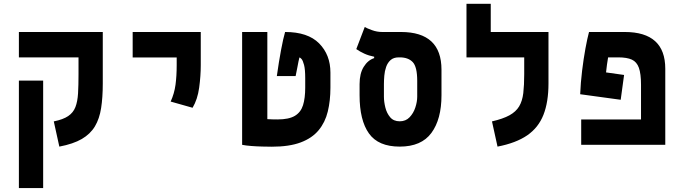

<svg xmlns="http://www.w3.org/2000/svg" viewBox="-20 -752 3556 997"><path d="M513.7 -585.9V-318.4Q513.7 -246.1 505.1 -190.9Q496.6 -135.7 472.9 -95.9Q449.2 -56.2 404.8 -30.3Q360.4 -4.4 288.1 9.3L259.3 -121.6Q307.6 -131.3 334 -149.2Q360.4 -167 371.6 -196Q382.8 -225.1 385.3 -267.3Q387.7 -309.6 387.7 -367.2V-454.1H78.1V-585.9ZM204.1 224.6H78.1V-333.5H204.1Z M980 -192.4 866.2 -224.6Q885.3 -266.6 891.4 -312Q897.5 -357.4 897.5 -414.1V-453.6H668.9V-585.9H1022.5V-414.1Q1022.5 -357.4 1014.2 -296.6Q1005.9 -235.8 980 -192.4Z M1391.6 9.8Q1371.1 9.8 1342 9Q1313 8.3 1284.7 6.1Q1256.3 3.9 1237.3 0V-585.9H1368.2V-133.3Q1383.8 -132.3 1396.7 -132.1Q1409.7 -131.8 1420.9 -131.8Q1480 -131.8 1511 -150.4Q1542 -168.9 1553.5 -205.6Q1564.9 -242.2 1564.9 -296.9V-346.2Q1564.9 -392.1 1558.8 -415Q1552.7 -438 1545.7 -445.8Q1538.6 -453.6 1534.7 -453.6Q1531.7 -441.9 1529.8 -431.9Q1527.8 -421.9 1524.7 -405.3Q1521.5 -388.7 1515.1 -356.9H1417.5Q1428.2 -433.1 1439.5 -492.9Q1450.7 -552.7 1460.4 -585.9Q1578.6 -585.9 1637.2 -526.6Q1695.8 -467.3 1695.8 -375V-296.9Q1695.8 -229 1682.1 -172.9Q1668.5 -116.7 1634.5 -75.7Q1600.6 -34.7 1541.5 -12.5Q1482.4 9.8 1391.6 9.8Z M2055.7 9.3Q1944.3 9.3 1895.8 -59.1Q1847.2 -127.4 1847.2 -257.3V-315.4Q1847.2 -370.6 1868.7 -405Q1890.1 -439.5 1922.9 -450.2V-457.5Q1895 -462.9 1871.6 -473.6Q1848.1 -484.4 1830.1 -497.1L1874 -611.8Q1885.3 -605 1911.4 -595.5Q1937.5 -585.9 1964.4 -585.9H2062Q2272.5 -585.9 2272.5 -390.1V-257.3Q2272.5 -132.8 2220.2 -61.8Q2168 9.3 2055.7 9.3ZM2055.7 -122.1Q2086.9 -122.1 2106.9 -143.1Q2127 -164.1 2136.7 -193.8Q2146.5 -223.6 2146.5 -250V-332Q2146.5 -405.3 2123 -429.7Q2099.6 -454.1 2055.7 -454.1H2050.8Q2023.9 -454.1 2008.3 -440.2Q1992.7 -426.3 1985.1 -404.5Q1977.5 -382.8 1975.6 -358.9Q1973.6 -335 1973.6 -315.4V-250Q1973.6 -223.6 1981 -193.8Q1988.3 -164.1 2006.1 -143.1Q2023.9 -122.1 2055.7 -122.1Z M2828.1 -585.9V-318.4Q2828.1 -222.2 2802 -155.8Q2775.9 -89.4 2717.8 -49.3Q2659.7 -9.3 2563.5 9.3L2534.7 -121.6Q2591.8 -134.8 2625.5 -153.3Q2659.2 -171.9 2675.8 -199.7Q2692.4 -227.5 2697.3 -268.6Q2702.1 -309.6 2702.1 -367.2V-454.1H2402.3V-732.4H2528.3V-585.9Z M3220.7 -362.8 3203.1 -233.9 2992.7 -262.7Q2995.1 -322.8 3002.7 -385Q3010.3 -447.3 3020 -500.2Q3029.8 -553.2 3038.6 -585.9H3224.1Q3434.6 -585.9 3434.6 -395V0H2998V-131.8H3308.6V-311.5Q3308.6 -369.1 3297.6 -399.9Q3286.6 -430.7 3261 -442.4Q3235.4 -454.1 3190.4 -454.1H3137.7Q3131.3 -417.5 3127 -376Z"/></svg>

Font: Cascadia Code NF
Style: Bold
Weight: 700
Monospace: yes
Designer: Aaron Bell
Foundry: Saja Typeworks
Version: Version 2404.023; ttfautohint (v1.8.4)